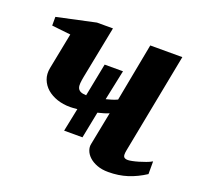

<svg xmlns="http://www.w3.org/2000/svg" viewBox="-97 -604 742 720"><g transform="rotate(20 274.5 -244.0)"><path d="M548.8 -32.2Q515.1 -10.3 480 1Q444.8 12.2 403.8 12.2Q378.4 12.2 359.1 4.9Q339.8 -2.4 327.6 -13.7Q315.4 -24.9 310.3 -38.6Q305.2 -52.2 308.1 -64.9L334 -196.8Q325.7 -192.9 314.2 -189.5Q302.7 -186 290 -183.1L269 -77.1H195.8L214.8 -169.9Q206.1 -168.9 198.2 -168.5Q190.4 -168 186 -168Q158.2 -168 134.3 -176Q110.4 -184.1 93.5 -198.7Q76.7 -213.4 68.8 -234.1Q61 -254.9 65.9 -279.8L94.2 -423.8L19 -432.1V-466.8L172.9 -500H236.8L195.8 -292Q192.9 -276.9 191.9 -265.6Q190.9 -254.4 193.8 -246.6Q196.8 -238.8 204.8 -234.6Q212.9 -230.5 228 -230L253.9 -361.8H327.1L301.8 -241.2Q314 -244.1 325.4 -247.8Q336.9 -251.5 346.2 -255.9L390.1 -487.8H518.1L440.9 -87.9Q437 -67.9 441.2 -61.5Q445.3 -55.2 458 -55.2Q463.4 -55.2 474.6 -57.4Q485.8 -59.6 499 -63.5Q512.2 -67.4 525.6 -72.3Q539.1 -77.1 548.8 -83Z"/></g></svg>

Font: Charis SIL
Style: Bold Italic
Weight: 700
Italic angle: -11°
Foundry: SIL International
Version: Version 4.112